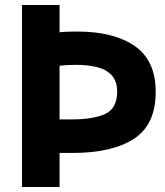

<svg xmlns="http://www.w3.org/2000/svg" viewBox="-20 -730 661 767"><path d="M218 -710H68V17H218V-119H270Q428 -119 515 -175.5Q602 -232 602 -363Q602 -488 518.5 -546Q435 -604 288 -604Q272 -604 253 -603.5Q234 -603 218 -601ZM284 -471Q330 -471 367 -462Q404 -453 426 -429.5Q448 -406 448 -364Q448 -297 400.5 -275Q353 -253 267 -253H218V-467Q230 -469 247 -470Q264 -471 284 -471Z"/></svg>

Font: Repo Bold
Style: Bold
Weight: 700
Designer: Stefan Peev
Foundry: Context Ltd
Version: Version 1.502